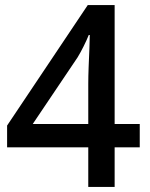

<svg xmlns="http://www.w3.org/2000/svg" viewBox="-20 -737 591 757"><path d="M328 -156H8V-242L326 -717H432V-248H531V-156H432V0H328ZM328 -248V-406Q328 -436 329.5 -474Q331 -512 332.5 -546.5Q334 -581 334 -599H330Q322 -579 309.5 -554Q297 -529 286 -511L109 -248Z"/></svg>

Font: Noto Sans Bengali Medium
Style: Regular
Weight: 500
Designer: Jelle Bosma - Monotype Design Team
Foundry: Monotype Imaging Inc.
Version: Version 2.003; ttfautohint (v1.8.4.7-5d5b)